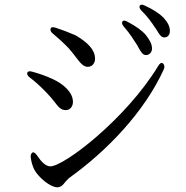

<svg xmlns="http://www.w3.org/2000/svg" viewBox="-20 -792 790 816"><path d="M563 -600 569 -589C579 -571 587 -558 600 -558C615 -558 626 -570 626 -585C626 -603 619 -618 600 -643C584 -662 557 -681 523 -699C511 -706 503 -706 500 -700C497 -694 499 -687 507 -678C531 -651 548 -623 563 -600ZM106 -463C129 -446 152 -425 178 -398C190 -386 202 -371 211 -360C227 -339 238 -324 259 -324C281 -324 290 -343 290 -359C290 -397 254 -433 204 -456C173 -470 148 -479 118 -487C106 -491 98 -489 96 -483C94 -477 97 -470 106 -463ZM111 -121C113 -104 119 -83 127 -69C144 -38 194 4 223 4C239 4 248 -6 256 -17C262 -23 268 -31 273 -35C434 -150 593 -315 676 -497C681 -508 679 -516 673 -522C666 -528 659 -523 652 -511C515 -286 252 -85 194 -85C174 -85 154 -106 137 -132C129 -143 122 -147 117 -143C112 -139 109 -132 111 -121ZM205 -649C224 -633 248 -612 271 -588C283 -575 295 -559 304 -547C322 -524 334 -508 353 -508C373 -508 384 -525 384 -542C384 -580 354 -611 301 -642C271 -655 242 -666 217 -674C205 -678 197 -677 195 -670C193 -663 196 -656 205 -649ZM582 -746C608 -720 623 -699 638 -676C641 -673 645 -666 648 -661C658 -645 665 -633 678 -633C694 -633 702 -645 702 -660C702 -679 694 -696 674 -718C658 -734 631 -752 596 -768C585 -774 577 -773 574 -768C571 -762 573 -755 582 -746Z"/></svg>

Font: 寒蝉锦书宋 CompactLight
Style: Bold
Weight: 400
Width: 4
Designer: 寒蝉锦书宋{Warren} 思源宋体{Ryoko NISHIZUKA 西塚涼子 (kana & ideographs); Frank Grießhammer (Latin, Greek & Cyrillic); Wenlong ZHANG 
Foundry: Adobe & ChillType
Version: Version 2.000;Glyphs 3.1.1 (3135)